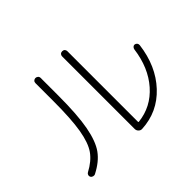

<svg xmlns="http://www.w3.org/2000/svg" viewBox="-148 -1000 1295 1295"><g transform="rotate(-45 500.0 -352.0)"><path d="M563.5 24.4Q548.8 25.4 538.1 14.6Q527.3 3.9 527.3 -10.7V-703.1Q527.3 -713.9 534.2 -720.7Q541 -727.5 552.2 -727.5Q563.5 -727.5 570.3 -720.7Q577.1 -713.9 577.1 -703.1V-29.3Q577.1 -25.4 581.1 -25.4Q710 -39.1 797.4 -138.2Q884.8 -237.3 905.3 -392.6Q907.2 -402.3 914.1 -408.7Q920.9 -415 930.7 -414.1Q940.4 -412.1 946.3 -404.8Q952.1 -397.5 951.2 -386.7Q928.7 -209 823.2 -96.2Q717.8 16.6 563.5 24.4ZM123 14.6Q114.3 19.5 103.5 16.6Q92.8 13.7 87.9 4.9Q83 -2.9 85.9 -12.7Q88.9 -22.5 97.7 -27.3Q168 -64.5 203.6 -115.2Q239.3 -166 255.9 -263.7Q272.5 -361.3 272.5 -535.2V-703.1Q272.5 -713.9 279.8 -720.7Q287.1 -727.5 296.9 -727.5Q306.6 -727.5 314.5 -720.7Q322.3 -713.9 322.3 -703.1V-535.2Q322.3 -351.6 302.2 -244.6Q282.2 -137.7 241.7 -81.5Q201.2 -25.4 123 14.6Z"/></g></svg>

Font: Rounded-L Mgen+ 1mn light
Style: Regular
Weight: 200
Designer: [Source Han Sans]
Ryoko NISHIZUKA  (kana & ideographs); Paul D. Hunt (Latin, Greek & Cyrillic); Wenlong ZHANG  (bopomofo
Version: Version 1.059.20150602